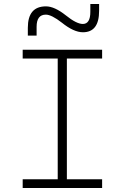

<svg xmlns="http://www.w3.org/2000/svg" viewBox="-20 -943 626 963"><path d="M93.8 0V-43.9H269.5V-649.4H93.8V-693.4H492.2V-649.4H315.4V-43.9H492.2V0ZM119.6 -764.6V-803.7Q119.6 -911.1 210.4 -911.1Q253.4 -911.1 310.5 -865.7Q363.8 -822.8 395.5 -822.8Q433.1 -822.8 433.1 -883.8V-922.9H477.1V-888.7Q477.1 -781.2 396 -781.2Q350.1 -781.2 290.5 -829.1Q238.3 -869.6 210 -869.6Q163.6 -869.6 163.6 -808.6V-764.6Z"/></svg>

Font: Cascadia Code ExtraLight
Style: Regular
Weight: 200
Monospace: yes
Designer: Aaron Bell
Foundry: Saja Typeworks
Version: Version 2407.024; ttfautohint (v1.8.4)